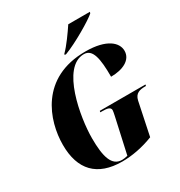

<svg xmlns="http://www.w3.org/2000/svg" viewBox="-213 -1079 1163 1238"><g transform="rotate(-30 368.0 -460.5)"><path d="M360 -779 358 -771H369C455 -803 603 -891 635 -921L638 -931H477C447 -886 398 -816 360 -779ZM337 10C410 10 491 -5 570 -36L621 -280C632 -329 666 -336 708 -336H712L714 -346H374L372 -336H386C425 -336 448 -331 448 -308C448 -301 445 -288 441 -268L383 -6C367 -2 352 0 341 0C265 0 242 -80 242 -218C242 -369 300 -714 467 -714C532 -714 547 -636 547 -500C635 -500 706 -534 706 -602C706 -662 644 -724 484 -724C150 -724 58 -454 58 -274C58 -90 151 10 337 10Z"/></g></svg>

Font: Noto Serif Display Condensed Black
Style: Italic
Weight: 900
Width: 3
Italic angle: -12°
Designer: Monotype Design Team
Foundry: Monotype Imaging Inc.
Version: Version 2.009